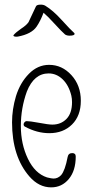

<svg xmlns="http://www.w3.org/2000/svg" viewBox="-20 -808 405 829"><path d="M247 -721Q209 -763 176 -783Q168 -788 156 -788Q138 -788 135 -780Q104 -714 103 -712Q93 -698 71 -684Q48 -668 39 -657Q35 -652 45 -650Q50 -649 57 -650Q116 -661 138 -693Q155 -718 168 -753Q186 -738 215 -706Q247 -671 261 -659Q269 -654 280 -654Q302 -654 302 -662Q302 -664 300 -666Q286 -678 247 -721ZM147 -278Q109 -285 95 -285Q90 -285 86 -280.5Q82 -276 82 -271Q82 -264 88 -261Q140 -233 193 -233Q253 -233 291 -270.5Q329 -308 329 -373Q329 -439 288.5 -483.5Q248 -528 192 -528Q143 -528 105 -489.5Q67 -451 49 -393Q32 -336 32 -280Q32 -132 107 -46Q148 1 201 1Q247 1 277 -35Q307 -71 307 -132Q307 -147 292 -147Q275 -147 272 -130Q261 -72 244 -52Q230 -37 211 -37Q203 -37 183 -42Q131 -59 100.5 -122.5Q70 -186 70 -264Q70 -341 96 -413Q127 -491 190 -491Q224 -491 250.5 -465.5Q277 -440 288 -395Q291 -382 291 -367Q291 -319 267 -294.5Q243 -270 206 -270Q189 -270 147 -278Z"/></svg>

Font: Neythal
Style: Regular
Weight: 400
Designer: Tharique Azeez
Foundry: Tharique Azeez
Version: Version 0.44